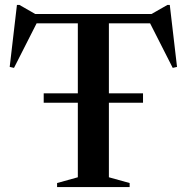

<svg xmlns="http://www.w3.org/2000/svg" viewBox="-20 -762 761 782"><path d="M158 -343.5V-382H562.5V-343.5ZM297 -685.5H423.5V-40L508 -16.5V0H212.5V-16.5L297 -40ZM641.5 -667H78L135 -678.5L37 -485.5L19.5 -489.5L49 -742H59L140 -695.5L90 -705H629.5L580.5 -695.5L662 -742H671.5L701 -489.5L683.5 -485.5L585.5 -678.5Z"/></svg>

Font: Newsreader 60pt Medium
Style: Regular
Weight: 500
Designer: Hugues Gentile
Foundry: Production Type
Version: Version 1.003